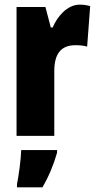

<svg xmlns="http://www.w3.org/2000/svg" viewBox="-20 -583 415 824"><path d="M322 -563C267 -563 225 -510 206 -465H198L175 -553H51V0H213V-278C213 -350 240 -389 304 -389C325 -389 341 -387 354 -383L367 -557C347 -562 335 -563 322 -563ZM225 72V61H71C70 101 60 173 53 207V221H162C189 175 210 125 225 72Z"/></svg>

Font: Noto Sans Armenian ExtraCondensed Black
Style: Regular
Weight: 900
Width: 2
Designer: Monotype Design Team
Foundry: Monotype Imaging Inc.
Version: Version 2.008